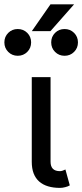

<svg xmlns="http://www.w3.org/2000/svg" viewBox="-80 -868 384 897"><path d="M225.6 -76.2Q221.2 -73.7 213.6 -71Q206.1 -68.4 200.2 -68.4Q189.5 -68.4 181.2 -71Q172.9 -73.7 167.2 -79.3Q161.6 -85 158.9 -93.3Q156.2 -101.6 156.2 -112.3V-214.8V-282.2V-507.8H68.4V-282.2V-214.8V-112.3Q68.4 -81.1 77.1 -58.1Q85.9 -35.2 103 -20Q120.1 -4.9 144.5 2.4Q168.9 9.8 200.2 9.8Q211.9 9.8 225.1 6.3Q238.3 2.9 246.1 -2ZM155.8 -722.7 266.1 -847.7H155.8L68.8 -722.7ZM65.4 -669.9Q65.4 -696.3 47.4 -714.4Q29.3 -732.4 2.9 -732.4Q-23.4 -732.4 -41.5 -714.4Q-59.6 -696.3 -59.6 -669.9Q-59.6 -643.6 -41.5 -625.5Q-23.4 -607.4 2.9 -607.4Q29.3 -607.4 47.4 -625.5Q65.4 -643.6 65.4 -669.9ZM284.2 -669.9Q284.2 -696.3 266.1 -714.4Q248 -732.4 221.7 -732.4Q195.3 -732.4 177.2 -714.4Q159.2 -696.3 159.2 -669.9Q159.2 -643.6 177.2 -625.5Q195.3 -607.4 221.7 -607.4Q248 -607.4 266.1 -625.5Q284.2 -643.6 284.2 -669.9Z"/></svg>

Font: Giphurs
Style: Regular
Weight: 400
Version: Version 2.010